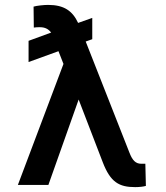

<svg xmlns="http://www.w3.org/2000/svg" viewBox="-20 -762 683 791"><path d="M536.9 8.9C555 8.9 571.7 6.7 581 3.9L578.8 -87.4H561.8C538.7 -87.4 525.6 -101.6 513.8 -131.7L333.1 -590.9L360.1 -600.5V-688.2L301.8 -667.6C278.8 -717 244 -741.8 178.3 -741.8C161.2 -741.8 130.7 -738.6 118.3 -734.7L119.3 -648.4C126.8 -649.9 137.8 -649.9 144.2 -649.9C163.7 -649.9 178.6 -643.8 190.7 -627.8L97.7 -593.8V-506.4L220.9 -551.1L241.5 -498.6L53.6 0H179.3L304 -351.9L403.4 -93.4C435 -11.4 470.5 8.9 536.9 8.9Z"/></svg>

Font: Margiela Sans Medium
Style: Regular
Weight: 500
Designer: Stefan Endress, Andreas Faust
Version: Version 1.100;FEAKit 1.0